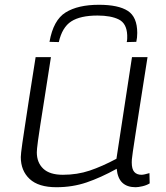

<svg xmlns="http://www.w3.org/2000/svg" viewBox="-20 -773 696 803"><path d="M216 10Q141 10 104 -24.5Q67 -59 67 -116Q67 -123 68.5 -136Q70 -149 73.5 -174.5Q77 -200 84 -244.5Q91 -289 101.5 -359.5Q112 -430 129 -534H193Q177 -430 166 -361Q155 -292 148.5 -250Q142 -208 139 -185.5Q136 -163 135 -152.5Q134 -142 134 -136Q134 -93 161 -67.5Q188 -42 243 -42Q303 -42 355 -59.5Q407 -77 467 -109L532 -534H597Q578 -413 565.5 -333.5Q553 -254 546 -207.5Q539 -161 535.5 -138Q532 -115 531.5 -106.5Q531 -98 531 -94Q531 -66 541.5 -54Q552 -42 572 -42Q577 -42 586 -44Q595 -46 605 -49L606 -6Q593 2 575.5 6Q558 10 547 10Q512 10 492 -8.5Q472 -27 468 -67Q401 -30 342 -10Q283 10 216 10ZM394 -753Q475 -753 514.5 -727.5Q554 -702 554 -635Q554 -615 550 -598L510 -597Q512 -605 512 -612Q512 -619 512 -626Q510 -675 477 -691.5Q444 -708 388 -708Q316 -708 278 -683.5Q240 -659 226 -597L187 -598Q203 -689 254.5 -721Q306 -753 394 -753Z"/></svg>

Font: Georama Expanded Light
Style: Italic
Weight: 300
Width: 7
Italic angle: -9°
Designer: Jean-Baptiste Levee
Foundry: Production Type
Version: Version 1.000